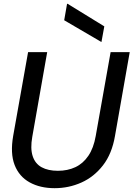

<svg xmlns="http://www.w3.org/2000/svg" viewBox="-20 -973 699 1005"><path d="M266 12Q190 12 135 -18.5Q80 -49 56.5 -109.5Q33 -170 49 -262L127 -700H227L149 -257Q138 -196 151 -156Q164 -116 198 -97.5Q232 -79 283 -79Q334 -79 374.5 -98Q415 -117 442.5 -157.5Q470 -198 481 -261L559 -700H659L582 -262Q566 -168 519 -107.5Q472 -47 406 -17.5Q340 12 266 12ZM511 -753 316 -867 331 -953H334L526 -835Z"/></svg>

Font: DM Sans 36pt Medium
Style: Italic
Weight: 500
Italic angle: -10°
Designer: Colophon Foundry, Jonny Pinhorn
Foundry: Colophon Foundry
Version: Version 4.004;gftools[0.9.30]